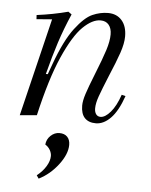

<svg xmlns="http://www.w3.org/2000/svg" viewBox="-51 -487 622 789"><g transform="rotate(5 259.5 -92.5)"><path d="M369 -16Q388 -16 410 -41.5Q432 -67 448 -114L464 -110Q442 -47 413 -17.5Q384 12 352 12Q322 12 306 -5Q290 -22 290 -56Q290 -75 299.5 -104.5Q309 -134 331 -189Q357 -254 369 -291.5Q381 -329 381 -357Q381 -382 369 -396.5Q357 -411 335 -411Q301 -411 262.5 -373.5Q224 -336 183.5 -244.5Q143 -153 108 0L38 6L136 -398L72 -393L71 -410Q140 -419 200 -435L214 -425Q187 -363 168 -304.5Q149 -246 130 -172H138L154 -216Q190 -315 228.5 -365.5Q267 -416 299 -430Q331 -444 363 -444Q399 -444 420 -420Q441 -396 441 -354Q441 -325 427.5 -285.5Q414 -246 388 -185Q365 -129 354.5 -99.5Q344 -70 344 -49Q344 -34 350.5 -25Q357 -16 369 -16ZM153 117Q155 95 171 80Q187 65 207 65Q228 65 239.5 77Q251 89 251 110Q251 148 217.5 192Q184 236 138 259L129 246Q153 227 166.5 204.5Q180 182 180 162Q180 150 173 137.5Q166 125 153 117Z"/></g></svg>

Font: Arapey
Style: Italic
Weight: 400
Italic angle: -12°
Designer: Eduardo Rodriguez Tunni
Foundry: Eduardo Rodriguez Tunni
Version: Version 3.000